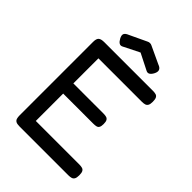

<svg xmlns="http://www.w3.org/2000/svg" viewBox="-249 -992 1121 1121"><g transform="rotate(45 311.5 -431.5)"><path d="M121 10Q101 10 91.5 4.5Q82 -1 79 -11.5Q76 -22 76 -36V-643Q76 -669 86.5 -678.5Q97 -688 124 -688H526Q540 -688 550 -685Q560 -682 565 -672Q570 -662 570 -642Q570 -622 564.5 -612.5Q559 -603 549 -600Q539 -597 525 -597H166V-390H416Q430 -390 439.5 -387Q449 -384 454 -375Q459 -366 459 -347Q459 -329 454 -320Q449 -311 439 -308.5Q429 -306 414 -306H166V-80H526Q540 -80 550 -77Q560 -74 565 -64.5Q570 -55 570 -35Q570 -15 564.5 -5.5Q559 4 549 7Q539 10 525 10ZM316 -873Q321 -873 324.5 -872Q328 -871 332 -869L439 -819Q459 -812 464 -799Q469 -786 459 -767Q450 -750 439.5 -744Q429 -738 417 -744L316 -795L216 -745Q204 -739 193.5 -745.5Q183 -752 174 -769Q164 -788 169 -799.5Q174 -811 194 -819L300 -869Q304 -871 307.5 -872Q311 -873 316 -873Z"/></g></svg>

Font: Fredoka Light
Style: Regular
Weight: 400
Version: Version 2.001